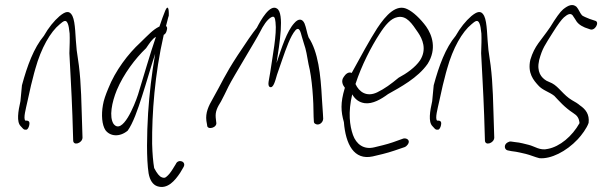

<svg xmlns="http://www.w3.org/2000/svg" viewBox="-20 -591 2387 761"><path d="M61 -190C52 -150 45 -108 62 -91C70 -82 74 -77 79 -77H84C89 -77 94 -85 96 -95C98 -105 97 -113 84 -113H80C72 -123 82 -158 89 -190L103 -253C109 -274 113 -295 120 -318C143 -401 180 -465 217 -495C231 -507 241 -515 248 -499C252 -491 254 -477 256 -458C257 -436 256 -410 255 -380C259 -294 263 -243 267 -133L270 -36C269 -11 306 -23 307 -45L304 -142C301 -254 298 -305 284 -392C278 -444 280 -501 267 -528C255 -552 238 -545 216 -527C194 -508 172 -481 154 -449C114 -401 88 -331 67 -253Z M388 -175C381 -136 384 -96 398 -75C416 -51 453 -46 486 -73C507 -102 526 -156 543 -210C561 -265 577 -323 595 -378C581 -296 572 -219 567 -143C562 -60 560 38 569 96C574 124 586 141 603 147C644 161 674 124 694 94L707 72C721 49 686 37 677 59L664 80C656 93 648 103 639 110C635 114 628 115 622 112C612 109 602 96 591 75C587 51 584 19 583 -21C582 -140 593 -296 629 -453C634 -455 639 -461 641 -471C644 -480 642 -485 638 -488C643 -505 645 -518 649 -529C650 -559 645 -572 635 -549C630 -538 618 -504 612 -486C611 -485 611 -485 610 -485C586 -473 569 -454 536 -422C488 -378 437 -311 409 -240C399 -216 391 -194 388 -175ZM443 -234C470 -298 516 -359 559 -400C573 -420 583 -437 598 -445C574 -375 550 -291 527 -216C513 -173 465 -55 430 -100C412 -128 423 -185 443 -234Z M798 -112 801 -95C800 -74 843 -84 837 -107L835 -125C833 -149 841 -165 856 -189C865 -206 875 -226 886 -249C904 -285 996 -435 1010 -463C1024 -491 1038 -512 1054 -522C1068 -530 1070 -520 1072 -503C1078 -456 1060 -368 1051 -304C1047 -276 1038 -251 1050 -246C1063 -241 1070 -267 1078 -295C1084 -313 1091 -332 1098 -353C1114 -399 1131 -448 1151 -471C1167 -488 1172 -461 1176 -447L1185 -417C1193 -395 1197 -370 1203 -336C1217 -282 1223 -192 1223 -128L1224 -110C1224 -105 1226 -102 1230 -100C1243 -92 1260 -104 1261 -120L1260 -139C1259 -151 1258 -171 1256 -199C1251 -296 1241 -386 1203 -443C1196 -462 1194 -481 1187 -498C1179 -516 1164 -520 1146 -499C1117 -467 1097 -404 1076 -341C1088 -417 1108 -538 1078 -557C1050 -576 1014 -512 998 -481C981 -460 956 -424 922 -372C869 -291 860 -264 824 -201C806 -170 794 -144 798 -112Z M1343 -287C1330 -270 1339 -253 1347 -243L1346 -240C1329 -183 1331 -149 1343 -107C1350 -19 1383 45 1457 29C1479 24 1514 16 1543 6L1584 -8C1589 -10 1593 -14 1596 -18C1608 -34 1593 -45 1579 -42L1537 -27C1511 -18 1483 -12 1463 -7C1421 3 1392 -20 1379 -56C1366 -93 1359 -145 1376 -217C1387 -198 1403 -185 1426 -182C1457 -178 1491 -198 1518 -218C1566 -245 1636 -282 1675 -338C1712 -397 1693 -452 1669 -486C1647 -516 1618 -544 1594 -555C1551 -576 1510 -532 1475 -479C1446 -434 1409 -366 1374 -302C1360 -308 1349 -296 1343 -287ZM1389 -258C1413 -332 1452 -407 1484 -456C1507 -492 1529 -518 1555 -523C1592 -531 1613 -497 1637 -462C1654 -437 1673 -396 1645 -352C1626 -324 1592 -300 1560 -283C1530 -258 1504 -239 1475 -225C1433 -205 1403 -227 1389 -258Z M1693 -190C1684 -150 1677 -108 1694 -91C1702 -82 1706 -77 1711 -77H1716C1721 -77 1726 -85 1728 -95C1730 -105 1729 -113 1716 -113H1712C1704 -123 1714 -158 1721 -190L1735 -253C1741 -274 1745 -295 1752 -318C1775 -401 1812 -465 1849 -495C1863 -507 1873 -515 1880 -499C1884 -491 1886 -477 1888 -458C1889 -436 1888 -410 1887 -380C1891 -294 1895 -243 1899 -133L1902 -36C1901 -11 1938 -23 1939 -45L1936 -142C1933 -254 1930 -305 1916 -392C1910 -444 1912 -501 1899 -528C1887 -552 1870 -545 1848 -527C1826 -508 1804 -481 1786 -449C1746 -401 1720 -331 1699 -253Z M1991 -26C1976 -17 1979 2 1992 5L2007 8C2034 11 2049 16 2064 19C2081 23 2101 32 2118 36C2163 40 2224 10 2270 -39C2285 -55 2306 -83 2313 -104C2317 -138 2301 -158 2279 -173C2271 -180 2260 -187 2247 -194C2213 -214 2195 -247 2168 -261L2146 -271C2126 -283 2106 -305 2117 -353C2130 -401 2140 -412 2171 -462C2191 -494 2206 -514 2215 -522C2229 -534 2240 -540 2249 -531L2259 -516C2267 -501 2277 -491 2298 -482L2318 -475C2338 -466 2359 -505 2338 -509L2317 -516C2305 -521 2294 -525 2287 -530C2278 -540 2274 -554 2265 -564C2250 -577 2233 -571 2212 -554C2200 -544 2183 -520 2161 -484C2123 -428 2099 -411 2082 -354C2070 -300 2096 -272 2113 -253C2130 -233 2157 -227 2177 -211C2195 -192 2218 -165 2252 -143C2268 -133 2275 -123 2277 -103C2248 -51 2199 -10 2152 -1C2120 7 2100 -11 2075 -17C2061 -20 2044 -26 2020 -28L2006 -30C2001 -31 1996 -29 1991 -26Z"/></svg>

Font: Stray Cat
Style: UltCnObl
Weight: 400
Version: Version 1.0